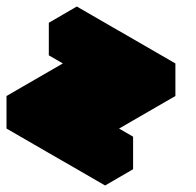

<svg xmlns="http://www.w3.org/2000/svg" viewBox="-63 -645 603 590"><path d="M130 -250 476 -450V-350L130 -150ZM260 -175 346 -225V-125L260 -75ZM260 -475 346 -525V-425L260 -375ZM346 -225 260 -175 87 -275 173 -325ZM260 -175V-75L87 -175V-275ZM476 -450 130 -250 -43 -350 303 -550ZM130 -250V-150L-43 -250V-350ZM346 -525 260 -475 87 -575 173 -625ZM260 -475V-375L87 -475V-575Z"/></svg>

Font: Nabla Normal
Style: Regular
Weight: 400
Designer: Arthur Reinders Folmer
Version: Version 1.000